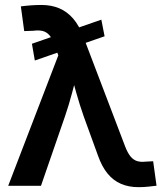

<svg xmlns="http://www.w3.org/2000/svg" viewBox="-20 -753 665 778"><path d="M121.1 -507.8 109.4 -575.7 390.6 -673.3 403.8 -606ZM13.2 0 216.3 -528.8 200.7 -570.8Q192.4 -596.2 180.9 -609.6Q169.4 -623 153.8 -627.2Q138.2 -631.3 115.7 -628.4L78.1 -627L64.5 -727.1Q81.5 -729.5 103.8 -731.2Q126 -732.9 147.9 -732.9Q188.5 -732.9 220.5 -719.2Q252.4 -705.6 276.6 -677.5Q300.8 -649.4 317.4 -605L487.8 -157.7Q497.6 -132.8 509 -118.9Q520.5 -105 535.6 -100.3Q550.8 -95.7 570.8 -98.1L600.6 -99.6L614.3 -0.5Q599.6 1.5 580.6 3.4Q561.5 5.4 541 5.4Q501.5 5.4 470.2 -8.1Q439 -21.5 415.8 -49.8Q392.6 -78.1 377 -122.6L319.3 -281.2Q302.7 -328.6 289.6 -375.2Q276.4 -421.9 263.2 -470.2H296.9Q284.2 -422.4 271.7 -375.2Q259.3 -328.1 243.2 -281.2L146 0Z"/></svg>

Font: Inter 24pt SemiBold
Style: Regular
Weight: 600
Designer: Rasmus Andersson
Foundry: rsms
Version: Version 4.001;git-66647c0bb